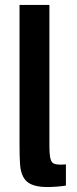

<svg xmlns="http://www.w3.org/2000/svg" viewBox="-20 -750 310 778"><path d="M180.2 -154.8Q180.2 -103.5 191.9 -91.6Q203.6 -79.6 247.1 -84V2Q209 7.8 170.9 7.8Q113.3 7.8 88.4 -14.9Q63.5 -37.6 61 -88.9Q59.1 -112.8 59.1 -171.9V-730H180.2Z"/></svg>

Font: Nacelle SemiBold
Style: Regular
Weight: 600
Designer: Sora Sagano
Foundry: Sora Sagano
Version: Version 1.000;FEAKit 1.0